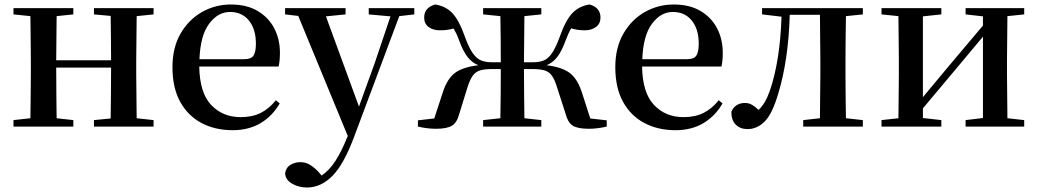

<svg xmlns="http://www.w3.org/2000/svg" viewBox="-20 -563 4617 854"><path d="M397.9 -499V-526.9H663.1V-499L587.9 -491.2L585.9 -295.9V-231.9L587.9 -37.1L663.1 -28.8V0H397.9V-28.8L472.2 -36.1Q472.7 -78.6 473.4 -139.6Q474.1 -200.7 474.1 -262.2H230Q230 -201.2 230.7 -140.1Q231.4 -79.1 231.9 -37.1L306.2 -28.8V0H40V-28.8L115.2 -37.1Q115.7 -64.9 116 -99.9Q116.2 -134.8 116.7 -169.7Q117.2 -204.6 117.2 -231.9V-295.9Q117.2 -323.7 116.7 -358.4Q116.2 -393.1 116 -428Q115.7 -462.9 115.2 -491.2L40 -499V-526.9H306.2V-499L231.9 -491.2L230 -294.9H474.1Q474.1 -340.8 473.4 -395.8Q472.7 -450.7 472.2 -492.2Z M1015.1 16.1Q936.5 16.1 876.2 -15.9Q815.9 -47.9 781.5 -110.1Q747.1 -172.4 747.1 -264.2Q747.1 -351.6 783.4 -414.1Q819.8 -476.6 878.9 -509.8Q938 -543 1007.3 -543Q1077.1 -543 1125.7 -514.4Q1174.3 -485.8 1199.7 -437.3Q1225.1 -388.7 1225.1 -328.1Q1225.1 -292.5 1219.2 -267.1H866.2Q868.2 -149.4 919.7 -95.7Q971.2 -42 1050.3 -42Q1103.5 -42 1141.1 -61.5Q1178.7 -81.1 1207 -117.2L1224.1 -103Q1191.9 -46.9 1139.2 -15.4Q1086.4 16.1 1015.1 16.1ZM867.2 -299.8H1067.9Q1097.2 -299.8 1107.7 -315.9Q1118.2 -332 1118.2 -369.1Q1118.2 -433.6 1087.2 -471.7Q1056.2 -509.8 1002.9 -509.8Q949.2 -509.8 910.2 -457.3Q871.1 -404.8 867.2 -299.8Z M1620.1 -499V-526.9H1822.8V-499L1755.9 -491.2L1555.7 43.9Q1509.3 168.5 1458.3 219.7Q1407.2 271 1345.7 271Q1309.1 271 1279.5 254.2Q1250 237.3 1248 208Q1252.4 181.6 1272.2 169.9Q1292 158.2 1315.9 158.2Q1339.8 158.2 1359.4 170.4Q1378.9 182.6 1397 202.1L1410.6 217.8Q1444.8 194.8 1471.9 152.8Q1499 110.8 1522.9 50.8L1526.9 42L1306.6 -492.2L1248 -499V-526.9H1517.1V-499L1429.7 -490.2L1576.7 -88.9L1647 -283.2L1716.8 -490.2Z M2128.9 -499V-526.9H2387.7V-499L2312.5 -491.2L2310.5 -286.1H2351.6Q2377.9 -286.1 2397.7 -293.7Q2417.5 -301.3 2434.3 -325.2Q2451.2 -349.1 2468.8 -397Q2495.1 -472.2 2525.4 -504.2Q2555.7 -536.1 2602.5 -543Q2650.9 -529.3 2650.9 -484.9Q2650.9 -458 2631.1 -443.1Q2611.3 -428.2 2580.6 -428.2Q2547.9 -428.2 2520.5 -437Q2514.2 -426.3 2508.5 -413.8Q2502.9 -401.4 2496.6 -384.8Q2478.5 -335 2458.5 -309.3Q2438.5 -283.7 2410.6 -272.9Q2479 -264.6 2513.7 -238.8Q2548.3 -212.9 2567.9 -152.8L2605.5 -36.1L2678.7 -27.8V0Q2660.2 4.4 2639.4 7.1Q2618.7 9.8 2599.6 9.8Q2548.8 9.8 2527.1 -4.4Q2505.4 -18.6 2495.6 -57.1L2456.5 -178.2Q2446.3 -211.4 2433.3 -228.3Q2420.4 -245.1 2400.1 -250.5Q2379.9 -255.9 2346.7 -255.9H2310.5Q2310.5 -197.3 2311.3 -138.2Q2312 -79.1 2312.5 -37.1L2387.7 -28.8V0H2128.9V-28.8L2205.6 -37.1Q2206.5 -79.1 2207 -138.2Q2207.5 -197.3 2207.5 -255.9H2170.9Q2137.7 -255.9 2117.4 -250.5Q2097.2 -245.1 2084.2 -228.3Q2071.3 -211.4 2060.5 -178.2L2022.9 -57.1Q2013.2 -18.6 1991 -4.4Q1968.8 9.8 1918.9 9.8Q1899.4 9.8 1878.2 7.1Q1856.9 4.4 1838.9 0V-27.8L1911.6 -36.1L1949.7 -152.8Q1969.2 -212.9 2003.9 -238.8Q2038.6 -264.6 2107.9 -272.9Q2080.1 -283.7 2059.8 -309.3Q2039.6 -335 2021.5 -384.8Q2015.6 -401.4 2009.8 -413.3Q2003.9 -425.3 1997.6 -436Q1983.4 -432.1 1968.8 -430.2Q1954.1 -428.2 1936.5 -428.2Q1905.8 -428.2 1886.2 -443.1Q1866.7 -458 1866.7 -484.9Q1866.7 -529.3 1915.5 -543Q1962.4 -536.1 1992.4 -504.2Q2022.5 -472.2 2048.8 -397Q2066.4 -349.1 2083.7 -325.2Q2101.1 -301.3 2121.1 -293.7Q2141.1 -286.1 2166.5 -286.1H2207.5Q2207.5 -336.4 2207 -393.1Q2206.5 -449.7 2205.6 -491.2Z M2984.9 16.1Q2906.2 16.1 2845.9 -15.9Q2785.6 -47.9 2751.2 -110.1Q2716.8 -172.4 2716.8 -264.2Q2716.8 -351.6 2753.2 -414.1Q2789.6 -476.6 2848.6 -509.8Q2907.7 -543 2977.1 -543Q3046.9 -543 3095.5 -514.4Q3144 -485.8 3169.4 -437.3Q3194.8 -388.7 3194.8 -328.1Q3194.8 -292.5 3189 -267.1H2835.9Q2837.9 -149.4 2889.4 -95.7Q2940.9 -42 3020 -42Q3073.2 -42 3110.8 -61.5Q3148.4 -81.1 3176.8 -117.2L3193.8 -103Q3161.6 -46.9 3108.9 -15.4Q3056.2 16.1 2984.9 16.1ZM2836.9 -299.8H3037.6Q3066.9 -299.8 3077.4 -315.9Q3087.9 -332 3087.9 -369.1Q3087.9 -433.6 3056.9 -471.7Q3025.9 -509.8 2972.7 -509.8Q2918.9 -509.8 2879.9 -457.3Q2840.8 -404.8 2836.9 -299.8Z M3626 0H3552.7V-28.8L3627 -37.1L3628.9 -231.9V-295.9L3627 -497.1H3492.7Q3489.7 -394 3476.6 -305.9Q3463.4 -217.8 3441.9 -147.9Q3415.5 -57.1 3381.6 -22.9Q3347.7 11.2 3304.7 11.2Q3272.5 11.2 3252.7 -8.5Q3232.9 -28.3 3232.9 -65.9Q3250 -105 3293.9 -105Q3310.5 -105 3324.7 -96.9Q3338.9 -88.9 3354 -74.2Q3383.8 -101.1 3403.8 -158.2Q3449.7 -291.5 3456.1 -488.8L3369.6 -499V-526.9H3817.9V-499L3742.7 -491.2Q3742.2 -462.9 3741.7 -428Q3741.2 -393.1 3741 -358.4Q3740.7 -323.7 3740.7 -295.9V-231.9Q3740.7 -204.6 3741 -169.7Q3741.2 -134.8 3741.7 -99.9Q3742.2 -64.9 3742.7 -37.1L3817.9 -28.8V0Z M4274.9 -499V-526.9H4535.6V-499L4460.9 -491.2L4459 -295.9V-231.9L4460.9 -37.1L4535.6 -28.8V0H4274.9V-28.8L4352.1 -38.1V-399.9L4230 -253.9L4085 -81.1V-38.1L4167 -28.8V0H3900.9V-28.8L3976.1 -37.1Q3976.6 -64.9 3976.8 -99.9Q3977.1 -134.8 3977.5 -169.7Q3978 -204.6 3978 -231.9V-295.9Q3978 -323.7 3977.5 -358.4Q3977.1 -393.1 3976.8 -428Q3976.6 -462.9 3976.1 -491.2L3900.9 -499V-526.9H4167V-499L4085 -490.2V-130.9L4201.7 -271L4352.1 -449.2V-490.2Z"/></svg>

Font: Source Han Serif TW SemiBold
Style: Regular
Weight: 600
Designer: Ryoko NISHIZUKA Ë•øÂ°öÊ∂ºÂ≠ê (kana & ideographs); Frank Grie√ühammer (Latin, Greek & Cyrillic); Wenlong ZHANG Âº†ÊñáÈæô 
Foundry: Adobe
Version: Version 2.003;hotconv 1.1.1;makeotfexe 2.6.0